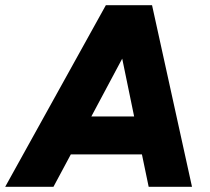

<svg xmlns="http://www.w3.org/2000/svg" viewBox="-54 -720 810 740"><path d="M354 -700H532L686 0H519L493 -125H219L152 0H-34ZM463 -271 417 -494 298 -271Z"/></svg>

Font: Oak Sans ExtraBold
Style: Italic
Weight: 800
Italic angle: -9.49998°
Foundry: Erik Kennedy, Walven
Version: Version 1.000